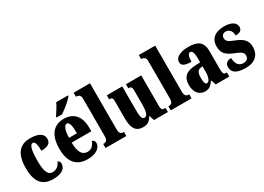

<svg xmlns="http://www.w3.org/2000/svg" viewBox="-13 -1521 3142 2285"><g transform="rotate(-30 1558.5 -378.0)"><path d="M254 10C396 10 431 -53 431 -103C431 -124 418 -139 401 -148C382 -100 343 -65 289 -65C223 -65 198 -134 198 -267C198 -436 221 -486 257 -486C289 -486 299 -424 299 -353C415 -353 432 -402 432 -444C432 -499 388 -550 252 -550C130 -550 34 -483 34 -266C34 -59 121 10 254 10Z M653 -619V-606H728C787 -644 881 -721 902 -756V-766H740C723 -721 678 -660 653 -619ZM728 10C862 10 913 -54 913 -109C913 -133 897 -149 877 -155C858 -105 827 -67 770 -67C698 -67 661 -125 659 -257H929V-308C929 -466 849 -550 718 -550C576 -550 495 -453 495 -265C495 -91 570 10 728 10ZM769 -322H661C661 -426 687 -483 722 -483C755 -483 770 -423 769 -322Z M976 0H1262V-56H1254C1223 -56 1201 -71 1201 -127V-760H976V-704H986C999 -704 1038 -697 1038 -645V-127C1038 -71 1016 -56 986 -56H976Z M1493 10C1552 10 1590 -17 1614 -69H1618L1642 0H1833V-56H1823C1794 -56 1776 -60 1776 -118V-536H1566V-480H1569C1598 -480 1614 -475 1614 -418V-230C1614 -138 1599 -80 1560 -80C1522 -80 1515 -123 1515 -222V-536H1303V-480H1306C1349 -480 1351 -466 1351 -409V-188C1351 -54 1391 10 1493 10Z M1872 0H2158V-56H2150C2119 -56 2097 -71 2097 -127V-760H1872V-704H1882C1895 -704 1934 -697 1934 -645V-127C1934 -71 1912 -56 1882 -56H1872Z M2341 10C2400 10 2423 -11 2461 -64H2470L2490 0H2677V-56H2674C2636 -56 2624 -72 2624 -126V-380C2624 -505 2560 -550 2432 -550C2330 -550 2244 -518 2244 -446C2244 -398 2286 -378 2375 -378C2375 -448 2392 -486 2418 -486C2447 -486 2461 -449 2461 -374V-320L2393 -317C2270 -312 2209 -263 2209 -154C2209 -42 2269 10 2341 10ZM2407 -64C2385 -64 2375 -95 2375 -150C2375 -221 2390 -256 2437 -262L2462 -265V-191C2462 -115 2440 -64 2407 -64Z M2901 10C3031 10 3097 -60 3097 -166C3097 -266 3036 -305 2946 -340C2868 -370 2847 -388 2847 -430C2847 -466 2872 -486 2906 -486C2951 -486 2987 -451 2987 -385C3050 -385 3078 -408 3078 -453C3078 -501 3034 -549 2920 -549C2802 -549 2724 -496 2724 -385C2724 -287 2774 -246 2876 -207C2944 -180 2976 -160 2976 -119C2976 -83 2957 -54 2903 -54C2847 -54 2806 -93 2806 -180C2758 -180 2719 -160 2719 -105C2719 -39 2760 10 2901 10Z"/></g></svg>

Font: Noto Serif Hebrew ExtraCondensed Black
Style: Regular
Weight: 900
Width: 2
Designer: Monotype Design Team
Foundry: Monotype Imaging Inc.
Version: Version 2.004